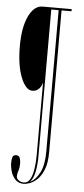

<svg xmlns="http://www.w3.org/2000/svg" viewBox="-57 -732 391 894"><g transform="rotate(5 138.0 -285.0)"><path d="M90 130Q63.5 130 48.8 113.2Q34 96.5 28.2 75.5Q22.5 54.5 22.5 41Q22.5 23.5 25.8 11.8Q29 0 42.5 0Q56.5 0 60.5 11.8Q64.5 23.5 64.5 36.5Q64.5 57.5 59.5 71Q54.5 84.5 54.5 97.5Q54.5 108.5 65 116Q75.5 123.5 89 123.5Q108 123.5 118.5 104.5Q129 85.5 133.5 55Q138 24.5 138 -10V-349Q134 -330 121.8 -317.8Q109.5 -305.5 92 -305.5H91Q60.5 -305.5 38 -361.5Q15.5 -417.5 15.5 -508Q15.5 -595.5 40.5 -647.8Q65.5 -700 105.5 -700H241V-690H194.5V-27.5Q194.5 22.5 182 53.8Q169.5 85 151.8 101.5Q134 118 116.8 124Q99.5 130 90 130ZM118 117.5Q143.5 106 162.2 70.2Q181 34.5 181 -27.5V-690H146.5V-3.5Q146.5 36.5 139.8 69Q133 101.5 118 117.5Z"/></g></svg>

Font: Imbue 100pt Thin
Style: Regular
Weight: 100
Designer: Tyler Finck
Foundry: Etcetera Type Company
Version: Version 1.102; ttfautohint (v1.8.3)